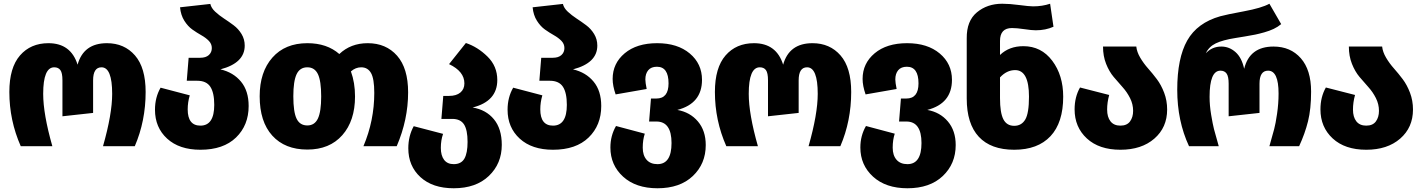

<svg xmlns="http://www.w3.org/2000/svg" viewBox="-20 -782 7602 1027"><path d="M91 0Q30 -138 30 -290Q30 -420 87 -485.5Q144 -551 239 -551Q359 -551 395 -436Q427 -551 552 -551Q645 -551 702 -485.5Q759 -420 759 -290Q759 -135 701 0H531Q580 -172 580 -280Q580 -422 523 -422Q478 -422 478 -352V-178L314 -160V-352Q314 -392 303 -407Q292 -422 270 -422Q211 -422 211 -280Q211 -172 260 0Z M1159 -411Q1228 -395 1269 -345.5Q1310 -296 1310 -215Q1310 -112 1242.5 -46.5Q1175 19 1052 19Q939 19 874 -40.5Q809 -100 809 -195Q809 -261 839 -313L995 -272Q984 -235 984 -197Q984 -110 1052 -110Q1126 -110 1126 -221Q1126 -286 1105 -318Q1084 -350 1035 -350H979L989 -473H1051Q1081 -473 1097 -487.5Q1113 -502 1113 -525Q1113 -547 1097 -563.5Q1081 -580 1057 -593.5Q1033 -607 1009 -624Q985 -641 966 -671Q947 -701 943 -743L1105 -761Q1110 -739 1131 -719.5Q1152 -700 1178 -683Q1204 -666 1229.5 -647Q1255 -628 1272 -600Q1289 -572 1289 -538Q1289 -445 1159 -411Z M1947 -551Q2045 -551 2104 -484Q2163 -417 2163 -288Q2163 -142 2102 0H1924Q1982 -137 1982 -285Q1982 -361 1964.5 -391.5Q1947 -422 1912 -422Q1882 -422 1857 -400Q1879 -340 1879 -266Q1879 -136 1811 -59Q1743 18 1624 18Q1504 18 1436.5 -56.5Q1369 -131 1369 -267Q1369 -397 1437 -474Q1505 -551 1624 -551Q1729 -551 1795 -493Q1856 -551 1947 -551ZM1624 -111Q1663 -111 1680.5 -148Q1698 -185 1698 -266Q1698 -349 1680.5 -385.5Q1663 -422 1624 -422Q1584 -422 1566.5 -385Q1549 -348 1549 -267Q1549 -183 1566.5 -147Q1584 -111 1624 -111Z M2508 -207Q2580 -195 2622 -144Q2664 -93 2664 -7Q2664 93 2595 159Q2526 225 2407 225Q2294 225 2229 165.5Q2164 106 2164 11Q2164 -54 2193 -107L2350 -66Q2338 -32 2338 9Q2338 50 2355.5 73Q2373 96 2407 96Q2447 96 2464 66.5Q2481 37 2481 -23Q2481 -87 2462 -116.5Q2443 -146 2399 -146H2341L2351 -269H2382Q2421 -269 2442.5 -287Q2464 -305 2464 -336Q2464 -400 2382 -439L2472 -552Q2535 -531 2587.5 -479.5Q2640 -428 2640 -354Q2640 -240 2508 -207Z M3045 -411Q3114 -395 3155 -345.5Q3196 -296 3196 -215Q3196 -112 3128.5 -46.5Q3061 19 2938 19Q2825 19 2760 -40.5Q2695 -100 2695 -195Q2695 -261 2725 -313L2881 -272Q2870 -235 2870 -197Q2870 -110 2938 -110Q3012 -110 3012 -221Q3012 -286 2991 -318Q2970 -350 2921 -350H2865L2875 -473H2937Q2967 -473 2983 -487.5Q2999 -502 2999 -525Q2999 -547 2983 -563.5Q2967 -580 2943 -593.5Q2919 -607 2895 -624Q2871 -641 2852 -671Q2833 -701 2829 -743L2991 -761Q2996 -739 3017 -719.5Q3038 -700 3064 -683Q3090 -666 3115.5 -647Q3141 -628 3158 -600Q3175 -572 3175 -538Q3175 -445 3045 -411Z M3603 -194Q3671 -182 3713 -132.5Q3755 -83 3755 -6Q3755 94 3686 159.5Q3617 225 3497 225Q3381 225 3313 163Q3245 101 3245 7Q3245 -56 3275 -108L3429 -67Q3418 -34 3418 8Q3418 49 3438.5 72.5Q3459 96 3497 96Q3572 96 3572 -17Q3572 -132 3491 -132H3452L3462 -255H3491Q3556 -255 3556 -336Q3556 -425 3494 -425Q3463 -425 3447.5 -406.5Q3432 -388 3432 -357Q3432 -341 3439 -306L3273 -277Q3257 -323 3257 -360Q3257 -443 3321.5 -497Q3386 -551 3495 -551Q3604 -551 3669.5 -496Q3735 -441 3735 -355Q3735 -228 3603 -194Z M3865 0Q3804 -138 3804 -290Q3804 -420 3861 -485.5Q3918 -551 4013 -551Q4133 -551 4169 -436Q4201 -551 4326 -551Q4419 -551 4476 -485.5Q4533 -420 4533 -290Q4533 -135 4475 0H4305Q4354 -172 4354 -280Q4354 -422 4297 -422Q4252 -422 4252 -352V-178L4088 -160V-352Q4088 -392 4077 -407Q4066 -422 4044 -422Q3985 -422 3985 -280Q3985 -172 4034 0Z M4940 -194Q5008 -182 5050 -132.5Q5092 -83 5092 -6Q5092 94 5023 159.5Q4954 225 4834 225Q4718 225 4650 163Q4582 101 4582 7Q4582 -56 4612 -108L4766 -67Q4755 -34 4755 8Q4755 49 4775.5 72.5Q4796 96 4834 96Q4909 96 4909 -17Q4909 -132 4828 -132H4789L4799 -255H4828Q4893 -255 4893 -336Q4893 -425 4831 -425Q4800 -425 4784.5 -406.5Q4769 -388 4769 -357Q4769 -341 4776 -306L4610 -277Q4594 -323 4594 -360Q4594 -443 4658.5 -497Q4723 -551 4832 -551Q4941 -551 5006.5 -496Q5072 -441 5072 -355Q5072 -228 4940 -194Z M5454 -535Q5550 -535 5608.5 -457Q5667 -379 5667 -265Q5667 -126 5599 -53.5Q5531 19 5405 19Q5280 19 5215.5 -50.5Q5151 -120 5151 -255V-577Q5150 -670 5205.5 -716Q5261 -762 5341 -762Q5380 -762 5432.5 -755Q5485 -748 5506 -748Q5555 -748 5597 -762L5615 -639Q5573 -620 5520 -620Q5499 -620 5459 -626Q5419 -632 5393 -632Q5329 -632 5329 -563V-488Q5378 -535 5454 -535ZM5405 -109Q5444 -109 5464 -142.5Q5484 -176 5484 -265Q5484 -407 5410 -407Q5365 -407 5329 -368V-257Q5329 -179 5347 -144Q5365 -109 5405 -109Z M6058 -533Q6061 -504 6079 -473.5Q6097 -443 6121 -416Q6145 -389 6168 -358.5Q6191 -328 6207 -286Q6223 -244 6223 -196Q6223 -100 6154.5 -40.5Q6086 19 5973 19Q5859 19 5793.5 -41.5Q5728 -102 5728 -197Q5728 -263 5757 -314L5913 -274Q5902 -234 5902 -196Q5902 -156 5920 -133Q5938 -110 5973 -110Q6008 -110 6024.5 -132.5Q6041 -155 6041 -189Q6041 -225 6024.5 -257.5Q6008 -290 5984.5 -316Q5961 -342 5937 -370.5Q5913 -399 5896.5 -440.5Q5880 -482 5880 -533Z M6340 0Q6277 -135 6277 -302Q6277 -471 6330.5 -565.5Q6384 -660 6507 -695Q6539 -704 6633.5 -721.5Q6728 -739 6770 -762L6833 -653Q6815 -638 6793 -627.5Q6771 -617 6742.5 -609Q6714 -601 6694.5 -597Q6675 -593 6639 -587Q6603 -581 6590 -579Q6520 -568 6483 -550Q6446 -532 6430 -497Q6463 -533 6513 -533Q6555 -533 6588.5 -503.5Q6622 -474 6635 -414Q6664 -533 6792 -533Q6883 -533 6938 -470.5Q6993 -408 6993 -292Q6993 -199 6976.5 -133Q6960 -67 6929 0H6770Q6788 -64 6795.5 -91.5Q6803 -119 6811 -173.5Q6819 -228 6819 -282Q6819 -404 6763 -404Q6717 -404 6717 -334V-178L6552 -160V-334Q6552 -373 6541 -388.5Q6530 -404 6508 -404Q6450 -404 6450 -264Q6450 -218 6458.5 -167.5Q6467 -117 6473.5 -91.5Q6480 -66 6499 0Z M7373 -533Q7376 -504 7394 -473.5Q7412 -443 7436 -416Q7460 -389 7483 -358.5Q7506 -328 7522 -286Q7538 -244 7538 -196Q7538 -100 7469.5 -40.5Q7401 19 7288 19Q7174 19 7108.5 -41.5Q7043 -102 7043 -197Q7043 -263 7072 -314L7228 -274Q7217 -234 7217 -196Q7217 -156 7235 -133Q7253 -110 7288 -110Q7323 -110 7339.5 -132.5Q7356 -155 7356 -189Q7356 -225 7339.5 -257.5Q7323 -290 7299.5 -316Q7276 -342 7252 -370.5Q7228 -399 7211.5 -440.5Q7195 -482 7195 -533Z"/></svg>

Font: FiraGO ExtraBold
Style: Regular
Weight: 800
Designer: bBox Type
Foundry: bBox Type GmbH
Version: Version 1.001;PS 001.001;hotconv 1.0.88;makeotf.lib2.5.64775